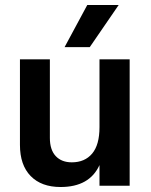

<svg xmlns="http://www.w3.org/2000/svg" viewBox="-20 -745 605 770"><path d="M500 0H379V-83Q339 5 223 5Q146 5 103 -39Q60 -83 60 -164V-507H180V-192Q180 -144 203.5 -119Q227 -94 268 -94Q320 -94 349.5 -129Q379 -164 379 -235V-507H500ZM340 -556H239L330 -725H456Z"/></svg>

Font: Hind Siliguri SemiBold
Style: Regular
Weight: 600
Designer: Jyotish Sonowal
Foundry: Indian Type Foundry
Version: Version 1.001;PS 1.0;hotconv 1.0.86;makeotf.lib2.5.63406; tt